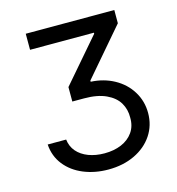

<svg xmlns="http://www.w3.org/2000/svg" viewBox="-107 -799 832 902"><g transform="rotate(-15 309.5 -348.5)"><path d="M179.2 -119.1C165.2 -135.4 156.9 -154.9 154.3 -177.7H64.5C67.1 -139.3 79.6 -106 102.1 -77.6C124.5 -49.3 154 -27.7 190.4 -12.7C226.9 2.3 266.9 9.8 310.5 9.8C358.7 9.8 401.5 0.8 439 -17.1C476.4 -35 505.7 -59.7 526.9 -91.3C548 -122.9 558.6 -158.9 558.6 -199.2C558.6 -237.6 548.8 -272.6 529.3 -304.2C509.8 -335.8 483.1 -360.8 449.2 -379.4C415.4 -397.9 377.6 -408.2 335.9 -410.2V-416L530.3 -642.6V-707H99.6V-628.9H410.2V-624L228.5 -413.1V-342.8H286.1C329.1 -342.8 364.6 -336.3 392.6 -323.2C420.6 -310.2 440.9 -293 453.6 -271.5C466.3 -250 472.3 -225.9 471.7 -199.2C472.3 -171.9 465.7 -148.3 451.7 -128.4C437.7 -108.6 418.6 -93.6 394.5 -83.5C370.4 -73.4 343.1 -68.4 312.5 -68.4C283.9 -68.4 258 -72.8 234.9 -81.5C211.8 -90.3 193.2 -102.9 179.2 -119.1Z"/></g></svg>

Font: Pretendard Variable
Style: Regular
Weight: 400
Designer: Base glyphs from Inter by Rasmus Andersson; Hangeul glyphs from Noto Sans CJK(Source Han Sans) by Jang Soo-young and Kan
Foundry: Kil Hyung-jin
Version: Version 1.309;Glyphs 3.2 (3225)